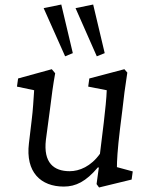

<svg xmlns="http://www.w3.org/2000/svg" viewBox="-20 -816 651 849"><path d="M497 -77C497 -101 499 -151 511 -249L521 -329C528 -391 532 -424 543 -495L530 -510L375 -469L370 -433L452 -417C451 -383 445 -326 439 -275L422 -136C382 -80 331 -59 288 -59C218 -59 171 -96 183 -198L201 -333C208 -391 215 -443 224 -492L209 -510L60 -469L55 -433L131 -417C128 -374 126 -331 120 -284L108 -183C92 -54 161 9 262 9C315 9 360 -13 413 -76L417 -75L407 -2L418 13L562 -22L567 -58ZM173 -780 268 -567 302 -581 251 -796ZM314 -780 408 -567 443 -581 392 -796Z"/></svg>

Font: TPK Tissa Web
Style: Italic
Weight: 400
Italic angle: -7°
Designer: Jacques Le Bailly, Suppakit Chalermlarp | Katatrad Co.,Ltd.
Foundry: Jacques Le Bailly, Cadson Demak Co.,Ltd.
Version: Version 5.000;Glyphs 3.1.2 (3151)